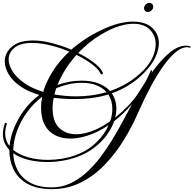

<svg xmlns="http://www.w3.org/2000/svg" viewBox="-68 -938 1343 1333"><path d="M292 375Q187 375 121.5 337.5Q56 300 26 238Q-4 176 -3 103Q-24 81 -36 53.5Q-48 26 -48 -8Q-48 -42 -35 -80Q-33 -85 -29 -85Q-25 -85 -22 -82.5Q-19 -80 -21 -75Q-27 -59 -29.5 -43Q-32 -27 -32 -12Q-32 38 -2 76Q4 13 30.5 -51.5Q57 -116 101 -175Q145 -234 205 -279Q125 -302 71.5 -340Q18 -378 -8.5 -423.5Q-35 -469 -35 -512Q-35 -571 14.5 -614Q64 -657 163 -657Q222 -657 297 -638Q330 -629 363 -618Q396 -607 427 -593Q470 -631 522 -665.5Q574 -700 635 -729Q699 -760 754 -774Q809 -788 855 -788Q941 -788 988 -745.5Q1035 -703 1035 -638Q1035 -592 1009.5 -538Q984 -484 929 -429Q879 -379 823 -345Q767 -311 708 -290Q740 -243 740 -183Q740 -168 738 -153Q736 -138 732 -122Q777 -158 818.5 -200.5Q860 -243 892 -291Q907 -313 919.5 -334.5Q932 -356 945 -375Q954 -392 961.5 -409Q969 -426 976 -442Q979 -451 983 -451Q986 -451 987 -447Q988 -443 986 -438L983 -431Q1048 -521 1108 -571Q1168 -621 1223 -621Q1239 -621 1252 -617Q1255 -616 1255 -613Q1255 -605 1248 -607Q1239 -610 1229 -610Q1192 -610 1150 -574.5Q1108 -539 1063.5 -476Q1019 -413 975.5 -331Q932 -249 891 -156Q848 -57 789.5 37.5Q731 132 656.5 208.5Q582 285 491 330Q400 375 292 375ZM696 -306Q758 -327 815.5 -361.5Q873 -396 925 -447Q970 -492 991.5 -540Q1013 -588 1013 -631Q1013 -691 972.5 -732Q932 -773 857 -773Q812 -773 756 -755.5Q700 -738 633 -698Q589 -672 549.5 -639.5Q510 -607 475 -570Q537 -539 583 -504Q629 -469 644 -438Q646 -435 646 -433Q646 -431 646 -429Q646 -421 640 -421Q634 -421 629 -429Q614 -460 569 -493.5Q524 -527 463 -557Q419 -508 385.5 -454.5Q352 -401 331 -348Q369 -362 411.5 -370Q454 -378 499 -378Q570 -378 618.5 -358Q667 -338 696 -306ZM232 -300Q252 -369 297 -441Q342 -513 413 -580Q384 -592 353.5 -602.5Q323 -613 293 -620Q253 -631 219 -635.5Q185 -640 156 -640Q73 -640 32.5 -606.5Q-8 -573 -8 -526Q-8 -486 19.5 -442.5Q47 -399 100.5 -361.5Q154 -324 232 -300ZM462 -269Q515 -269 567.5 -276Q620 -283 672 -298Q647 -327 604 -345Q561 -363 499 -363Q451 -363 407 -353Q363 -343 323 -326Q319 -315 315.5 -304Q312 -293 310 -282Q347 -276 385 -272.5Q423 -269 462 -269ZM460 -6Q526 -6 600 -40Q625 -51 649 -65.5Q673 -80 697 -96Q712 -140 712 -182Q712 -239 684 -282Q627 -265 568.5 -257.5Q510 -250 451 -250Q377 -250 305 -259Q301 -241 299 -224Q297 -207 297 -190Q297 -93 343.5 -49.5Q390 -6 460 -6ZM263 172Q364 172 455 140Q539 110 598.5 53Q658 -4 686 -69Q649 -44 608 -24Q507 24 419 24Q362 24 316 1.5Q270 -21 243.5 -69Q217 -117 217 -193Q217 -211 219 -229.5Q221 -248 225 -267Q164 -220 119.5 -158.5Q75 -97 50.5 -29.5Q26 38 24 103Q65 137 129 154.5Q193 172 263 172ZM293 363Q360 363 419 335.5Q478 308 530 261.5Q582 215 627 156Q672 97 710.5 33.5Q749 -30 782 -91.5Q815 -153 842 -203L849 -216Q792 -149 724 -96Q707 -46 671 2.5Q635 51 582 90.5Q529 130 460 154Q414 170 362.5 178.5Q311 187 260 187Q192 187 130 172Q68 157 24 126Q26 191 55 245Q84 299 143 331Q202 363 293 363ZM960 -855Q946 -855 939 -862.5Q932 -870 932 -880Q932 -895 943 -906.5Q954 -918 968 -918Q981 -918 988.5 -910.5Q996 -903 996 -892Q996 -878 984.5 -866.5Q973 -855 960 -855Z"/></svg>

Font: Mea Culpa
Style: Regular
Weight: 400
Designer: Robert E. Leuschke
Foundry: Robert E. Leuschke
Version: Version 1.010; ttfautohint (v1.8.3)